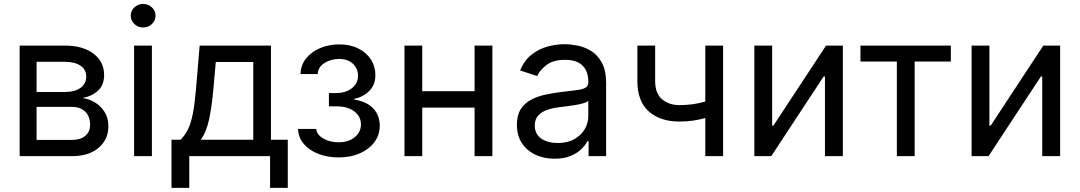

<svg xmlns="http://www.w3.org/2000/svg" viewBox="-20 -771 5332 948"><path d="M77.1 0V-545.9H300.3Q389.2 -545.9 441.7 -506.1Q494.1 -466.3 494.1 -400.4Q494.1 -352.5 465.3 -324.7Q436.5 -296.9 387.7 -287.1Q419.4 -282.7 448.5 -265.4Q477.5 -248 496.3 -218.5Q515.1 -189 515.1 -146.5Q515.1 -83 467.3 -41.5Q419.4 0 335 0ZM160.6 -80.1H335Q377 -80.1 400.9 -100.1Q424.8 -120.1 424.8 -154.3Q424.8 -196.3 400.9 -219.7Q377 -243.2 335 -243.2H160.6ZM160.6 -316.9H300.8Q350.1 -316.9 377.9 -337.4Q405.8 -357.9 405.8 -393.1Q405.8 -427.2 377.7 -446.5Q349.6 -465.8 300.3 -465.8H160.6Z M642.1 0V-545.9H730V0ZM686.5 -635.3Q661.6 -635.3 643.6 -652.3Q625.5 -669.4 625.5 -693.4Q625.5 -717.8 643.6 -734.6Q661.6 -751.5 686.5 -751.5Q711.9 -751.5 730 -734.6Q748 -717.8 748 -693.4Q748 -669.4 730 -652.3Q711.9 -635.3 686.5 -635.3Z M826.7 156.7V-81.1H871.6Q894 -103.5 908.4 -133.1Q922.9 -162.6 932.1 -209.7Q941.4 -256.8 947.8 -332L965.8 -545.9H1317.9V-81.1H1400.9V156.7H1313.5V0H914.6V156.7ZM971.2 -81.1H1230.5V-464.8H1045.4L1033.7 -332Q1025.9 -245.1 1012.5 -181.9Q999 -118.7 971.2 -81.1Z M1651.9 6.3Q1597.7 6.3 1552.5 -11Q1507.3 -28.3 1480.2 -60.1Q1453.1 -91.8 1451.7 -134.3H1541.5Q1543.5 -106.4 1575.9 -87.4Q1608.4 -68.4 1651.9 -68.4Q1700.7 -68.4 1731.4 -93.5Q1762.2 -118.7 1762.2 -156.2Q1762.2 -196.3 1729.2 -221.2Q1696.3 -246.1 1639.6 -246.1H1604V-311.5H1639.6Q1686 -311.5 1716.8 -335Q1747.6 -358.4 1747.6 -397Q1747.6 -433.6 1721.9 -456.8Q1696.3 -480 1654.3 -480Q1613.3 -480 1581.5 -459.5Q1549.8 -439 1548.8 -405.3H1463.9Q1464.8 -449.2 1491 -482.2Q1517.1 -515.1 1560.3 -533.4Q1603.5 -551.8 1655.3 -551.8Q1710 -551.8 1750 -531.2Q1790 -510.7 1811.8 -476.6Q1833.5 -442.4 1833.5 -400.9Q1833.5 -352.1 1803.2 -321.8Q1772.9 -291.5 1729 -283.2V-279.3Q1791.5 -269.5 1823.2 -235.4Q1855 -201.2 1855 -150.4Q1855 -105 1828.9 -69.6Q1802.7 -34.2 1756.8 -13.9Q1710.9 6.3 1651.9 6.3Z M2064.9 -545.9V-320.8H2323.2V-545.9H2411.1V0H2323.2V-239.7H2064.9V0H1977.1V-545.9Z M2718.3 12.7Q2666.5 12.7 2624.3 -6.8Q2582 -26.4 2557.1 -64Q2532.2 -101.6 2532.2 -155.3Q2532.2 -202.1 2550.8 -231.4Q2569.3 -260.7 2600.3 -277.6Q2631.3 -294.4 2668.9 -302.7Q2706.5 -311 2744.6 -315.9Q2793.5 -322.3 2824.2 -325.7Q2855 -329.1 2869.9 -337.4Q2884.8 -345.7 2884.8 -365.7V-368.7Q2884.8 -419.4 2856 -447.5Q2827.1 -475.6 2770.5 -475.6Q2711.4 -475.6 2678.2 -450Q2645 -424.3 2632.3 -395.5L2547.9 -423.3Q2568.8 -473.1 2604.5 -501.2Q2640.1 -529.3 2683.1 -541Q2726.1 -552.7 2768.1 -552.7Q2795.4 -552.7 2830.3 -546.1Q2865.2 -539.6 2897.7 -520Q2930.2 -500.5 2951.4 -462.2Q2972.7 -423.8 2972.7 -359.9V0H2886.2V-74.2H2880.4Q2871.1 -55.2 2850.6 -34.9Q2830.1 -14.6 2797.4 -1Q2764.6 12.7 2718.3 12.7ZM2733.4 -64.9Q2782.2 -64.9 2815.9 -84Q2849.6 -103 2867.2 -133.5Q2884.8 -164.1 2884.8 -197.3V-272.9Q2879.4 -266.6 2861.3 -261.5Q2843.3 -256.3 2820.1 -252.4Q2796.9 -248.5 2775.1 -245.8Q2753.4 -243.2 2740.7 -241.7Q2709 -237.8 2681.4 -228.3Q2653.8 -218.8 2637.2 -200.4Q2620.6 -182.1 2620.6 -150.9Q2620.6 -108.4 2652.6 -86.7Q2684.6 -64.9 2733.4 -64.9Z M3334.5 -170.9Q3239.7 -170.9 3183.3 -220.9Q3127 -271 3127 -371.1V-545.9H3214.8V-371.1Q3214.8 -309.6 3249 -280.8Q3283.2 -252 3334.5 -252Q3370.6 -252 3401.9 -256.6Q3433.1 -261.2 3462.4 -269.5V-545.9H3550.3V0H3462.4V-188Q3433.1 -180.2 3402.1 -175.5Q3371.1 -170.9 3334.5 -170.9Z M4141.6 0H4053.2V-393.6H4046.9L3788.1 0H3704.6V-545.9H3792.5V-150.9H3798.8L4058.6 -545.9H4141.6Z M4408.2 0V-467.3H4228.5V-545.9H4674.8V-467.3H4496.1V0Z M5214.4 0H5126V-393.6H5119.6L4860.8 0H4777.3V-545.9H4865.2V-150.9H4871.6L5131.3 -545.9H5214.4Z"/></svg>

Font: Inter
Style: Regular
Weight: 400
Designer: Rasmus Andersson
Foundry: rsms
Version: Version 4.001;git-9221beed3